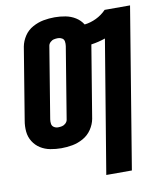

<svg xmlns="http://www.w3.org/2000/svg" viewBox="-100 -823 937 1108"><g transform="rotate(-10 368.5 -269.0)"><path d="M432 205H582L737 -735H588Q562 -708 528.5 -692Q495 -676 460 -672Q444 -698 417.5 -714.5Q391 -731 359.5 -737Q328 -743 296 -743Q263 -743 230.5 -737Q198 -731 167 -714Q136 -697 117 -668Q98 -639 92 -607L23 -187Q17 -154 20 -122Q23 -90 39.5 -63.5Q56 -37 82 -20.5Q108 -4 140 2Q172 8 204 8Q237 8 269.5 2Q302 -4 332.5 -21Q363 -38 382.5 -67Q402 -96 408 -128L478 -552Q521 -558 561 -572ZM206 -114Q193 -114 182 -121Q171 -128 169 -141Q167 -154 169 -167L238 -587Q240 -598 249.5 -607Q259 -616 270.5 -618.5Q282 -621 294 -621Q307 -621 318 -614.5Q329 -608 331 -595Q333 -582 331 -568L262 -148Q260 -137 250.5 -128Q241 -119 229.5 -116.5Q218 -114 206 -114Z"/></g></svg>

Font: Iosevka Sparkle Heavy
Style: Italic
Weight: 900
Italic angle: -9°
Designer: Belleve Invis
Foundry: Belleve Invis
Version: Version 4.5.0; ttfautohint (v1.8.3)